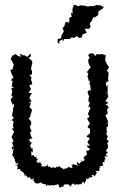

<svg xmlns="http://www.w3.org/2000/svg" viewBox="-20 -829 539 867"><path d="M352 -671 354 -674 372 -682 362 -699H383L390 -711L385 -719L389 -730L393 -732L401 -750L410 -752L418 -757L423 -761L425 -777L439 -788L447 -791L444 -792L449 -797L424 -809L430 -803L417 -807L401 -801L381 -802L387 -800H374L364 -803L343 -805L331 -800L326 -805L313 -807L307 -787V-777L309 -768L300 -771L304 -753L293 -749V-727L277 -730L275 -727L269 -706L262 -707L268 -687C264 -681 261 -674 257 -668L256 -656L241 -653L240 -637L248 -631V-643L263 -652V-639L270 -653H294L305 -661L314 -657L327 -666L337 -658L352 -660L349 -662ZM126 -450 120 -470 122 -481 113 -489 124 -493 125 -508 120 -516 123 -534 126 -545 125 -553 109 -568 119 -574V-588L103 -572L92 -579H84L69 -588L75 -573L61 -576L51 -585L35 -577C33 -571 30 -566 28 -560L33 -556L45 -531L42 -536L36 -515L26 -513L35 -490L30 -496L41 -481L29 -467L37 -463L33 -439L43 -434L31 -430L36 -416L31 -398C34 -396 37 -395 38 -392L28 -380L36 -357L44 -358L40 -340L38 -341L39 -334L35 -311L33 -308L43 -296L32 -287L42 -280L38 -262L42 -250L33 -248L42 -237L43 -233L35 -216L32 -211L41 -191C42 -197 41 -184 29 -185C40 -187 34 -170 44 -167C37 -168 27 -166 38 -150C34 -164 46 -158 41 -154C37 -146 40 -133 37 -134C34 -144 44 -127 33 -133C33 -133 42 -113 44 -122C46 -117 39 -109 45 -112C51 -113 43 -107 52 -94C48 -90 53 -85 60 -96C64 -79 48 -86 50 -79C63 -88 60 -74 57 -64C70 -68 75 -61 73 -74C71 -64 70 -55 74 -58C72 -56 82 -63 74 -58C88 -50 89 -44 93 -37C82 -47 97 -33 86 -33C91 -38 94 -34 96 -40C97 -32 112 -26 103 -23C118 -35 115 -23 114 -31C119 -15 122 -18 133 -24C129 -10 136 -8 126 -22C128 -8 142 -12 135 -11C136 2 139 -3 147 -1C155 0 164 -3 157 -3C171 -8 169 -3 161 -8C170 -1 175 5 188 2C183 10 196 13 183 3C191 13 189 13 195 5C209 14 214 4 209 8C224 3 230 19 218 8C229 6 239 7 238 2C251 5 244 18 249 17C257 21 257 8 267 16C267 10 262 5 278 3C278 3 287 4 280 3C299 6 286 3 302 16C294 1 311 4 299 14C306 -3 312 -2 315 4C315 8 334 0 330 3C336 9 346 -1 332 0C350 5 350 3 348 0C360 -10 346 -16 364 1C360 -15 370 -4 370 -22C369 -10 368 -17 369 -24C381 -15 381 -27 385 -30C385 -22 395 -30 399 -33C386 -35 398 -39 401 -39C401 -39 413 -30 405 -31C414 -34 410 -45 409 -35C421 -55 419 -49 411 -53C412 -55 424 -63 427 -54C417 -54 436 -58 427 -68C441 -77 442 -67 426 -75C444 -82 443 -85 446 -74C446 -83 446 -77 443 -95C441 -99 438 -96 456 -96C449 -93 451 -112 456 -111C456 -111 461 -112 457 -112C452 -120 446 -127 467 -121C463 -128 449 -126 468 -141C465 -144 465 -135 456 -155C454 -145 459 -149 466 -160C469 -161 468 -164 468 -164C468 -176 465 -184 459 -182C469 -182 466 -181 471 -194L461 -199L467 -213L456 -231L463 -226L461 -253L467 -258L468 -273L460 -268L469 -278L466 -286L456 -308L467 -317L463 -334L471 -345L463 -355L455 -357L470 -364L456 -373L469 -392L467 -405L455 -416L466 -408V-430L467 -445L460 -438L458 -455L471 -464L468 -472L470 -496V-502L461 -511L466 -513L472 -526L467 -533L458 -548L455 -558L457 -578L454 -588L453 -579L442 -585L428 -584L431 -581L418 -586L411 -576L401 -588H386L378 -580L385 -567L378 -559L380 -543L386 -529L390 -526L372 -503L379 -498L375 -483L378 -475L381 -464L386 -462L384 -444L387 -447L390 -419L382 -422L375 -413L383 -392L381 -388L379 -373C381 -370 383 -367 386 -365L379 -349L389 -341L383 -330L377 -314L384 -302C381 -299 378 -296 373 -294L386 -271L375 -256L384 -247L386 -251L387 -228L371 -214L372 -211L386 -205L381 -204C385 -209 383 -194 384 -201C375 -188 370 -189 386 -172C374 -167 379 -180 373 -169C377 -158 387 -160 386 -156C380 -144 370 -149 368 -151C373 -154 367 -148 374 -129C377 -139 370 -122 359 -125C365 -129 357 -115 368 -117C364 -126 370 -122 350 -113C361 -121 358 -107 363 -108C355 -95 341 -103 346 -108C355 -94 350 -105 337 -89C332 -98 337 -83 330 -99C324 -84 324 -97 334 -79C317 -89 321 -83 308 -88C310 -81 304 -75 307 -87C299 -84 309 -75 307 -71C285 -71 283 -84 288 -73C276 -66 278 -68 267 -65C281 -65 274 -73 268 -64C249 -81 254 -67 248 -80C248 -81 237 -66 236 -80C236 -74 229 -66 220 -75C224 -79 207 -65 218 -72C208 -66 211 -78 203 -76C203 -76 192 -75 196 -86C188 -83 193 -91 191 -80C184 -75 181 -79 166 -77C176 -97 158 -81 166 -97C165 -85 161 -96 163 -97C147 -94 161 -90 149 -96C141 -100 147 -107 155 -113C135 -108 145 -111 147 -116C140 -125 133 -117 137 -121C129 -124 140 -133 121 -126C124 -141 123 -132 121 -132C120 -147 126 -152 128 -138C133 -157 118 -149 132 -158C112 -160 128 -155 115 -172C116 -163 114 -176 127 -187C116 -181 119 -191 110 -197C119 -201 117 -205 127 -204L119 -216L116 -233L123 -235L118 -248L114 -262L120 -263L121 -279L109 -295L116 -300L117 -307L122 -323L125 -334H124L113 -345L120 -362L110 -365L122 -369L113 -388L118 -400L125 -409L108 -410L120 -426L112 -444C118 -444 122 -448 126 -450Z"/></svg>

Font: Charger Distortion
Style: 1
Weight: 400
Designer: Jasper
Foundry: Cannot Into Space Fonts
Version: Version 0.98